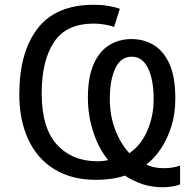

<svg xmlns="http://www.w3.org/2000/svg" viewBox="-20 -745 819 806"><path d="M716 -331Q716 -266 698.5 -212Q681 -158 653.5 -118Q626 -78 594 -54Q609 -47 627 -43Q645 -39 668 -39Q706 -39 736 -50V29Q722 35 702.5 38Q683 41 663 41Q617 41 578 28Q539 15 504 -8Q479 1 447.5 5.5Q416 10 384 10Q280 10 207.5 -35Q135 -80 98 -161Q61 -242 61 -349Q61 -525 137.5 -625Q214 -725 375 -725Q407 -725 436 -720Q465 -715 483 -708L459 -632Q447 -637 422 -641.5Q397 -646 374 -646Q258 -646 206.5 -568Q155 -490 155 -353Q155 -208 219 -138Q283 -68 389 -68Q412 -68 434 -73Q394 -122 371.5 -191Q349 -260 349 -335Q349 -421 373 -475.5Q397 -530 438.5 -555.5Q480 -581 532 -581Q583 -581 624.5 -556.5Q666 -532 691 -477.5Q716 -423 716 -331ZM625 -328Q625 -410 601.5 -458.5Q578 -507 533 -507Q487 -507 464 -458Q441 -409 441 -330Q441 -259 464 -199.5Q487 -140 523 -102Q571 -134 598 -195.5Q625 -257 625 -328Z"/></svg>

Font: RS Noto Sans
Style: Regular
Weight: 400
Designer: Monotype Design Team
Foundry: Monotype Imaging Inc.
Version: Version 3.10